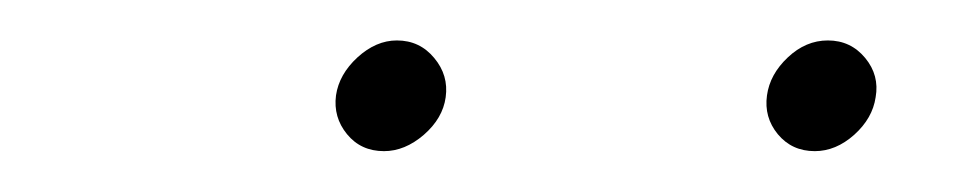

<svg xmlns="http://www.w3.org/2000/svg" viewBox="-20 -741 474 94"><path d="M144.5 -694.3Q146 -704.6 155 -712.9Q164.1 -721.2 174.3 -721.2Q185.5 -721.2 192.6 -712.6Q199.7 -704.1 198.2 -693.4Q196.8 -683.1 187.5 -675Q178.2 -667 168 -667Q156.7 -667 149.9 -675.3Q143.1 -683.6 144.5 -694.3ZM355.5 -694.3Q356.9 -704.6 365.7 -712.9Q374.5 -721.2 385.3 -721.2Q396.5 -721.2 403.6 -712.6Q410.6 -704.1 408.7 -693.4Q407.2 -683.1 398.2 -675Q389.2 -667 378.9 -667Q367.7 -667 360.8 -675.3Q354 -683.6 355.5 -694.3Z"/></svg>

Font: TypoPRO Roboto
Style: Italic
Weight: 250
Italic angle: -12°
Designer: Google
Version: Version 2.136; 2016